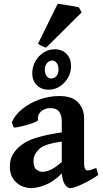

<svg xmlns="http://www.w3.org/2000/svg" viewBox="-20 -973 540 1008"><path d="M143.1 14.6Q116.2 14.6 90.6 2.2Q64.9 -10.3 48.3 -35.4Q31.7 -60.5 31.7 -98.1Q31.7 -131.3 43.7 -154.5Q55.7 -177.7 73.7 -195.8Q89.4 -211.4 113 -225.6Q136.7 -239.7 181.2 -252.9Q225.6 -266.1 304.2 -277.8V-335.4Q304.2 -365.7 291 -385.7Q277.8 -405.8 240.7 -405.3Q217.3 -405.3 196.8 -388.7Q176.3 -372.1 179.2 -342.8Q179.7 -338.4 162.8 -331.3Q146 -324.2 122.3 -317.4Q98.6 -310.5 78.4 -306.4Q58.1 -302.2 52.2 -303.7L42 -330.1Q57.6 -369.1 96.2 -400.4Q134.8 -431.6 186 -450.2Q237.3 -468.8 291.5 -468.8Q358.4 -468.8 389.9 -435.3Q421.4 -401.9 421.4 -351.6V-116.2Q421.4 -78.1 440.9 -78.1Q447.8 -78.1 456.8 -80.8Q465.8 -83.5 485.4 -91.3L496.1 -54.7Q468.8 -35.6 439.5 -20Q410.2 -4.4 386.2 5.1Q362.3 14.6 350.1 14.6Q332 14.6 319.6 -6.1Q307.1 -26.9 304.7 -63Q260.7 -18.6 217.8 -2Q174.8 14.6 143.1 14.6ZM201.2 -70.8Q219.7 -70.8 243.7 -80.8Q267.6 -90.8 304.2 -122.1V-230Q245.6 -220.7 221.2 -211.2Q196.8 -201.7 184.1 -189Q171.4 -176.3 163.6 -161.6Q155.8 -147 155.8 -126.5Q155.8 -93.3 172.1 -82Q188.5 -70.8 201.2 -70.8ZM236.3 -502Q197.8 -502 173.6 -525.6Q149.4 -549.3 149.4 -587.9Q149.4 -623 166 -651.9Q182.6 -680.7 209.2 -697.5Q235.8 -714.4 266.6 -714.4Q306.2 -714.4 329.6 -689.7Q353 -665 353 -627Q353 -592.3 336.4 -564Q319.8 -535.6 293.2 -518.8Q266.6 -502 236.3 -502ZM246.6 -561Q266.1 -561 276.6 -574.2Q287.1 -587.4 287.1 -606.9Q287.1 -630.4 277.3 -642.8Q267.6 -655.3 256.3 -655.3Q236.3 -655.3 225.8 -640.6Q215.3 -626 215.3 -607.9Q215.3 -585.4 225.3 -573.2Q235.4 -561 246.6 -561ZM222.2 -722.7Q213.4 -724.1 199.2 -731.7Q185.1 -739.3 179.7 -743.7L282.7 -953.1Q288.6 -952.6 304.2 -950.4Q319.8 -948.2 338.6 -945.1Q357.4 -941.9 373 -939Q388.7 -936 394 -934.6L408.7 -908.2Z"/></svg>

Font: David Libre
Style: Bold
Weight: 700
Designer: Ismar David, J. Victor Gaultney, Annie Olsen and Meir Sadan
Foundry: Monotype Imaging Inc. & SIL International
Version: Version 1.100; ttfautohint (v1.8.4.7-5d5b)